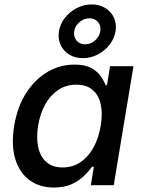

<svg xmlns="http://www.w3.org/2000/svg" viewBox="-20 -842 652 873"><path d="M225.6 10.7Q159.2 10.7 113.5 -23.4Q67.9 -57.6 49.1 -120.4Q30.3 -183.1 44.4 -269.5Q59.1 -357.4 99.1 -419.4Q139.2 -481.4 196 -514.9Q252.9 -548.3 318.8 -548.3Q366.2 -548.3 394.8 -532.7Q423.3 -517.1 438.2 -495.4Q453.1 -473.6 460.4 -454.6H466.3L480.5 -541H586.9L497.1 0H393.1L406.7 -84H398.9Q384.3 -64 361.8 -42Q339.4 -20 305.9 -4.6Q272.5 10.7 225.6 10.7ZM264.6 -80.6Q310.1 -80.6 345.7 -104.5Q381.3 -128.4 405 -171.1Q428.7 -213.9 438 -270.5Q447.3 -327.1 437.7 -368.9Q428.2 -410.6 400.4 -433.8Q372.6 -457 327.1 -457Q280.3 -457 244.4 -432.9Q208.5 -408.7 185.3 -366.7Q162.1 -324.7 153.3 -270.5Q144.5 -215.8 153.8 -172.6Q163.1 -129.4 190.9 -105Q218.8 -80.6 264.6 -80.6ZM356.4 -577.6Q320.8 -577.6 294.4 -594Q268.1 -610.4 255.4 -638.4Q242.7 -666.5 248 -699.7Q253.9 -733.9 275.6 -761.5Q297.4 -789.1 329.3 -805.4Q361.3 -821.8 397 -821.8Q432.6 -821.8 459 -805.4Q485.4 -789.1 498 -761.5Q510.7 -733.9 505.4 -699.7Q500 -666.5 478 -638.4Q456.1 -610.4 424.1 -594Q392.1 -577.6 356.4 -577.6ZM366.7 -640.6Q392.1 -640.6 412.1 -658Q432.1 -675.3 436 -700.2Q439.9 -725.6 425.3 -742.2Q410.6 -758.8 387.2 -758.8Q361.8 -758.8 341.8 -741.9Q321.8 -725.1 317.4 -700.2Q313.5 -675.8 327.6 -658.2Q341.8 -640.6 366.7 -640.6Z"/></svg>

Font: Inter 17pt Medium
Style: Italic
Weight: 500
Italic angle: -9.3988°
Version: Version 4.001;git-66647c0bb